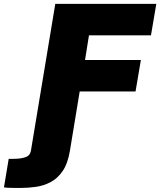

<svg xmlns="http://www.w3.org/2000/svg" viewBox="-118 -747 811 972"><path d="M41.2 0 161.9 -727.3H673.3L646.3 -568.2H332.4L312.5 -443.2H595.2L568.2 -284.1H285.5L238.6 0L235.8 17Q225.1 81.3 199.2 119Q173.3 156.6 138 175.1Q102.6 193.5 63.2 199Q23.8 204.5 -14.2 204.5Q-29.8 204.5 -57.4 204.2Q-84.9 203.8 -98 201.7L-73.9 56.8Q-70 57.5 -63.9 57.5Q-57.9 57.5 -51.8 57.2Q-44.4 56.8 -41.2 56.8Q-15.3 56.8 9.2 49.4Q33.7 41.9 38.4 17Z"/></svg>

Font: Inter UI Black
Style: Italic
Weight: 900
Italic angle: -9.39999°
Designer: Rasmus Andersson
Foundry: rsms
Version: 3.2;8d6f07862